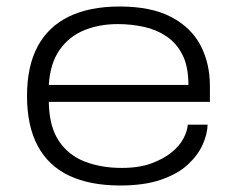

<svg xmlns="http://www.w3.org/2000/svg" viewBox="-20 -558 728 590"><path d="M349 12Q257 12 193 -18Q129 -48 96 -109.5Q63 -171 63 -263Q63 -354 95.5 -415Q128 -476 191.5 -507Q255 -538 348 -538Q445 -538 506.5 -505.5Q568 -473 596.5 -418Q625 -363 625 -294V-245H130Q131 -170 160.5 -125.5Q190 -81 240.5 -61.5Q291 -42 354 -42Q408 -42 445.5 -56Q483 -70 507.5 -90Q532 -110 544 -133Q556 -156 557 -175H618Q617 -145 602.5 -113Q588 -81 557.5 -52.5Q527 -24 475.5 -6Q424 12 349 12ZM130 -297H559Q559 -353 541 -389Q523 -425 492 -446Q461 -467 422 -475.5Q383 -484 342 -484Q285 -484 238.5 -465Q192 -446 163 -404.5Q134 -363 130 -297Z"/></svg>

Font: Archivo Expanded ExtraLight
Style: Regular
Weight: 250
Width: 7
Designer: Hector Gatti
Foundry: Omnibus-Type
Version: Version 2.001